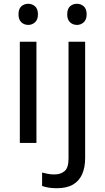

<svg xmlns="http://www.w3.org/2000/svg" viewBox="-20 -757 556 1017"><path d="M173 -536V0H85V-536ZM130 -737Q150 -737 165.5 -723.5Q181 -710 181 -681Q181 -653 165.5 -639Q150 -625 130 -625Q108 -625 93 -639Q78 -653 78 -681Q78 -710 93 -723.5Q108 -737 130 -737ZM280 240Q255 240 236 236.5Q217 233 203 228V157Q218 161 234 164Q250 167 269 167Q301 167 322 149.5Q343 132 343 83V-536H431V80Q431 130 415 166Q399 202 366 221Q333 240 280 240ZM336 -681Q336 -710 351 -723.5Q366 -737 388 -737Q408 -737 423.5 -723.5Q439 -710 439 -681Q439 -653 423.5 -639Q408 -625 388 -625Q366 -625 351 -639Q336 -653 336 -681Z"/></svg>

Font: Noto Sans Kawi
Style: Regular
Weight: 400
Designer: Fadhl Haqq
Version: Version 1.000